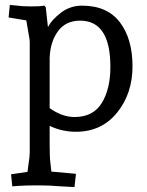

<svg xmlns="http://www.w3.org/2000/svg" viewBox="-20 -526 599 781"><path d="M15 -455 20 -506 51 -503Q70 -500 102.5 -500Q135 -500 144 -501L160 -503L166 -497L175 -416Q190 -445 227.5 -474Q265 -503 314 -503Q416 -503 467.5 -435.5Q519 -368 519 -256.5Q519 -145 456 -67.5Q393 10 289 10Q232 10 182 -14V63Q182 115 185 136L189 172L289 181L283 235L228 232Q184 228 136 228Q88 228 56 230L30 232L25 183L92 173L96 141Q101 113 101 93V-357Q101 -363 96 -391Q91 -419 87 -443ZM306 -442Q247 -442 215.5 -398.5Q184 -355 182 -290V-86Q233 -50 283 -50Q359 -50 394 -107Q429 -164 429 -254Q429 -442 306 -442Z"/></svg>

Font: Andada
Style: Regular
Weight: 400
Designer: Carolina Giovagnoli
Foundry: Carolina Giovagnoli
Version: Version 1.002